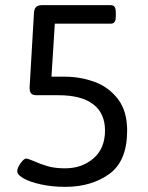

<svg xmlns="http://www.w3.org/2000/svg" viewBox="-20 -720 575 746"><path d="M47 -54Q47 -68 60 -86Q73 -104 82 -104Q87 -104 109 -95Q138 -82 166 -74Q194 -66 233 -66Q298 -66 343 -104.5Q388 -143 388 -213Q388 -280 342 -315Q296 -350 208 -350H123Q107 -350 101 -357Q95 -364 95 -380L112 -670Q113 -686 120.5 -693Q128 -700 144 -700H410Q421 -700 425.5 -693Q430 -686 430 -670V-658Q430 -642 425.5 -635Q421 -628 410 -628H193L180 -422H232Q292 -422 347 -402Q402 -382 438 -335.5Q474 -289 474 -213Q474 -94 404.5 -44Q335 6 234 6Q182 6 139 -3.5Q96 -13 71.5 -27Q47 -41 47 -54Z"/></svg>

Font: Asap-Regular
Style: Regular
Weight: 400
Designer: Pablo Cosgaya
Foundry: Omnibus-Type
Version: Version 2.000; ttfautohint (v1.8)